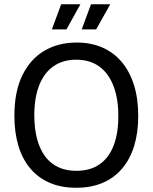

<svg xmlns="http://www.w3.org/2000/svg" viewBox="-20 -874 721 907"><path d="M340 13Q268 13 213.5 -11Q159 -35 122 -79.5Q85 -124 66.5 -186.5Q48 -249 48 -327Q48 -442 86 -519Q124 -596 190 -634.5Q256 -673 342 -673Q409 -673 462.5 -650Q516 -627 554 -582.5Q592 -538 612.5 -473.5Q633 -409 633 -326Q633 -248 614 -185.5Q595 -123 557.5 -78.5Q520 -34 465.5 -10.5Q411 13 340 13ZM340 -67Q406 -67 450 -97.5Q494 -128 516.5 -185.5Q539 -243 539 -326Q539 -410 515.5 -469.5Q492 -529 448 -560.5Q404 -592 340 -592Q278 -592 233.5 -561.5Q189 -531 165.5 -472Q142 -413 142 -329Q142 -266 155.5 -216.5Q169 -167 194 -134Q219 -101 256 -84Q293 -67 340 -67ZM294 -735H225L269 -854H360ZM434 -735H366L410 -854H501Z"/></svg>

Font: Bricolage Grotesque 60pt
Style: Regular
Weight: 400
Version: Version 1.001;gftools[0.9.33.dev8+g029e19f]